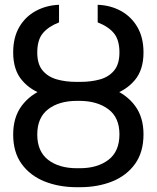

<svg xmlns="http://www.w3.org/2000/svg" viewBox="-20 -780 661 810"><path d="M304.7 -429.2H316.4Q392.6 -429.7 453.6 -405.5Q514.6 -381.3 550 -333.3Q585.4 -285.2 585.4 -213.4Q585.4 -138.2 549.8 -88.6Q514.2 -39.1 453.4 -14.6Q392.6 9.8 316.4 9.8H304.7Q229 9.8 168 -14.6Q106.9 -39.1 71.3 -88.4Q35.6 -137.7 35.6 -212.4Q35.6 -285.2 71.3 -333.3Q106.9 -381.3 167.7 -405.5Q228.5 -429.7 304.7 -429.2ZM316.4 -354.5H304.7Q229 -354.5 183.1 -319.1Q137.2 -283.7 137.2 -212.4Q137.2 -141.1 183.1 -105.7Q229 -70.3 304.7 -70.3H316.4Q391.1 -70.3 437.5 -105.7Q483.9 -141.1 483.9 -213.4Q483.9 -284.2 437.3 -319.1Q390.6 -354 316.4 -354.5ZM319.8 -434.6Q363.8 -434.6 401.1 -444.8Q438.5 -455.1 461.2 -482.2Q483.9 -509.3 483.9 -558.6Q483.9 -611.3 460.7 -639.6Q437.5 -668 392.1 -685.5V-759.8Q446.3 -757.8 490 -733.9Q533.7 -710 559.6 -665.8Q585.4 -621.6 585.4 -558.6Q585.4 -485.4 548.6 -441.7Q511.7 -397.9 451.4 -378.9Q391.1 -359.9 319.8 -359.9H300.8Q230 -360.4 169.7 -379.2Q109.4 -397.9 72.5 -441.7Q35.6 -485.4 35.6 -558.6Q35.6 -622.1 61.5 -666.3Q87.4 -710.4 131.6 -734.1Q175.8 -757.8 229 -759.8V-685.5Q184.1 -668 160.6 -639.6Q137.2 -611.3 137.2 -558.6Q137.2 -509.3 159.9 -482.4Q182.6 -455.6 219.7 -445.1Q256.8 -434.6 300.8 -434.6Z"/></svg>

Font: Inter 20pt
Style: Regular
Weight: 400
Version: Version 4.001;git-66647c0bb